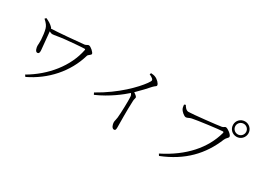

<svg xmlns="http://www.w3.org/2000/svg" viewBox="-46 -1525 3033 2273"><g transform="rotate(30 1470.0 -389.0)"><path d="M282 -294C308 -294 310 -317 308 -345C305 -388 290 -533 285 -588C300 -580 314 -574 328 -574C351 -574 411 -588 489 -596C566 -604 705 -616 745 -616C753 -616 756 -612 755 -605C707 -358 524 -136 288 1L304 24C548 -92 737 -302 810 -557C815 -575 852 -589 852 -606C852 -625 796 -677 769 -677C755 -677 738 -660 719 -658C615 -647 372 -626 281 -623C280 -628 278 -633 274 -637C246 -667 213 -686 172 -704L156 -687C199 -649 216 -623 225 -593C236 -558 244 -489 246 -449C248 -414 244 -396 244 -369C244 -348 254 -294 282 -294Z M1523 40C1541 40 1547 32 1547 -4C1547 -66 1543 -221 1550 -369C1551 -393 1559 -406 1559 -417C1559 -430 1537 -447 1511 -464C1578 -529 1627 -583 1663 -624C1691 -655 1707 -653 1707 -670C1707 -694 1666 -735 1631 -748C1612 -756 1593 -757 1572 -759L1563 -740C1609 -717 1623 -705 1623 -690C1623 -682 1615 -666 1596 -640C1527 -545 1361 -369 1100 -223L1113 -198C1287 -274 1421 -382 1482 -437C1495 -421 1498 -410 1499 -392C1503 -347 1498 -168 1491 -106C1487 -73 1479 -54 1479 -36C1479 -7 1494 40 1523 40Z M2127 19 2142 43C2432 -72 2609 -258 2711 -509C2725 -542 2752 -552 2752 -571C2752 -598 2685 -648 2659 -648C2644 -648 2638 -633 2615 -628C2569 -619 2236 -583 2185 -583C2150 -583 2129 -616 2115 -640L2095 -632C2097 -604 2101 -590 2106 -578C2116 -555 2161 -512 2188 -512C2207 -512 2227 -529 2256 -535C2313 -548 2610 -587 2649 -587C2660 -587 2666 -586 2662 -569C2597 -332 2417 -126 2127 19ZM2822 -612C2879 -612 2926 -658 2926 -717C2926 -775 2879 -821 2822 -821C2763 -821 2717 -775 2717 -717C2717 -658 2763 -612 2822 -612ZM2822 -644C2781 -644 2748 -676 2748 -717C2748 -757 2781 -789 2822 -789C2861 -789 2894 -757 2894 -717C2894 -676 2861 -644 2822 -644Z"/></g></svg>

Font: Source Han Serif CN Light
Style: Regular
Weight: 300
Designer: Ryoko NISHIZUKA 西塚涼子 (kana & ideographs); Frank Grießhammer (Latin, Greek & Cyrillic); Wenlong ZHANG 张文龙 (bopomofo); San
Foundry: Adobe
Version: Version 2.003;hotconv 1.1.1;makeotfexe 2.6.0